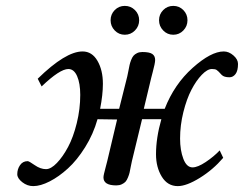

<svg xmlns="http://www.w3.org/2000/svg" viewBox="-20 -614 821 646"><path d="M408.2 -356.9Q409.7 -363.3 412.1 -376Q414.6 -388.7 416 -395.5Q417.5 -402.3 421.1 -411.9Q424.8 -421.4 429.2 -426.5Q433.6 -431.6 441.2 -435.3Q448.7 -439 459 -439Q482.9 -439 492.4 -432.4Q502 -425.8 502 -412.1Q502 -406.7 499.8 -396.2Q497.6 -385.7 493.9 -371.8Q490.2 -357.9 488.8 -352.1L463.9 -248H534.2Q566.4 -330.6 628.2 -385.7Q689.9 -440.9 732.9 -440.9Q750 -440.9 765.4 -427.5Q780.8 -414.1 780.8 -398.9Q780.8 -376 772.5 -365Q764.2 -354 752 -354Q733.9 -354 726.1 -361.8Q713.4 -376 708.5 -378.9Q703.6 -381.8 692.9 -381.8Q677.7 -381.8 658.9 -362.3Q640.1 -342.8 624 -311.8Q607.9 -280.8 596.9 -236.6Q585.9 -192.4 585.9 -147.9Q585.9 -108.4 596.9 -79.6Q607.9 -50.8 627.9 -50.8Q645 -50.8 672.1 -68.8Q699.2 -86.9 719.2 -107.9L731 -83Q696.8 -43 652.1 -15.4Q607.4 12.2 578.1 12.2Q543.9 12.2 524.4 -19.5Q504.9 -51.3 504.9 -95.2Q504.9 -149.9 522.9 -212.9H458L423.8 -71.8Q422.4 -65.9 419.9 -53Q417.5 -40 416 -33.4Q414.6 -26.9 410.6 -17.1Q406.7 -7.3 402.1 -2.4Q397.5 2.4 389.6 6.1Q381.8 9.8 371.1 9.8Q328.1 9.8 328.1 -17.1Q328.1 -21.5 330.1 -30Q332 -38.6 335.7 -52.2Q339.4 -65.9 340.8 -71.8L374 -211.9L308.1 -212.9Q293.9 -162.6 266.6 -118.9Q239.3 -75.2 208.7 -47.4Q178.2 -19.5 147.2 -3.7Q116.2 12.2 91.8 12.2Q71.8 12.2 54.9 -1Q38.1 -14.2 38.1 -27.8Q38.1 -44.9 47.4 -58.3Q56.6 -71.8 73.2 -71.8Q77.6 -71.8 96.9 -58.3Q116.2 -44.9 134.8 -44.9Q151.4 -44.9 171.4 -65.7Q191.4 -86.4 209 -119.4Q226.6 -152.3 238.3 -199.7Q250 -247.1 250 -294.9Q250 -333.5 239.5 -357.7Q229 -381.8 210 -381.8Q181.2 -381.8 120.1 -323.2L106.9 -349.1Q200.7 -440.9 257.8 -440.9Q289.6 -440.9 307.9 -409.4Q326.2 -377.9 326.2 -332Q326.2 -295.4 316.9 -248H380.9ZM529.1 -511.5Q515.1 -525.9 515.1 -545.9Q515.1 -565.9 529.1 -580.1Q543 -594.2 563 -594.2Q583 -594.2 596.9 -580.1Q610.8 -565.9 610.8 -545.9Q610.8 -525.9 596.9 -511.5Q583 -497.1 563 -497.1Q543 -497.1 529.1 -511.5ZM366 -511.5Q352.1 -525.9 352.1 -545.9Q352.1 -565.9 366 -580.1Q379.9 -594.2 399.9 -594.2Q419.9 -594.2 434.1 -580.1Q448.2 -565.9 448.2 -545.9Q448.2 -525.9 434.1 -511.5Q419.9 -497.1 399.9 -497.1Q379.9 -497.1 366 -511.5Z"/></svg>

Font: Common Serif News
Style: Italic
Weight: 450
Italic angle: -12°
Designer: Philipp H. Poll, Khaled Hosny
Foundry: Stefan Peev, Context Ltd.
Version: Version 1.026